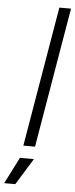

<svg xmlns="http://www.w3.org/2000/svg" viewBox="-109 -751 386 983"><g transform="rotate(5 83.5 -260.0)"><path d="M155 -720H215L93 0H33ZM21 64H93L9 200H-48Z"/></g></svg>

Font: Oak Sans Light Italic
Style: Regular
Weight: 400
Italic angle: -9.5°
Foundry: Erik Kennedy, Walven
Version: Version 1.000;Glyphs 3.1.2 (3151)